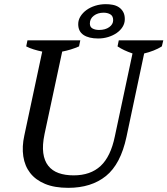

<svg xmlns="http://www.w3.org/2000/svg" viewBox="-20 -894 805 923"><path d="M112 -700H366L360 -671Q321 -654 279 -646L194 -249Q183 -196 188 -158.5Q193 -121 212 -97Q231 -73 262 -62Q293 -51 334 -51Q415 -51 463.5 -96Q512 -141 532 -238L617 -637Q573 -652 545 -671L551 -700H765L758 -671Q741 -660 718 -651Q695 -642 673 -637L588 -236Q560 -105 489.5 -48Q419 9 308 9Q242 9 196.5 -10Q151 -29 125 -62.5Q99 -96 92 -142.5Q85 -189 97 -243L183 -646Q163 -650 142 -656.5Q121 -663 106 -671ZM356 -778Q356 -798 367 -815.5Q378 -833 396 -846Q414 -859 438 -866.5Q462 -874 489 -874Q505 -874 521.5 -871Q538 -868 551 -859.5Q564 -851 572 -837Q580 -823 580 -802Q580 -782 569.5 -765Q559 -748 541 -735.5Q523 -723 500 -716Q477 -709 452 -709Q407 -709 381.5 -726Q356 -743 356 -778ZM412 -781Q412 -764 425 -757Q438 -750 456 -750Q486 -750 505 -763.5Q524 -777 524 -797Q524 -817 510.5 -825Q497 -833 478 -833Q450 -833 431 -818.5Q412 -804 412 -781Z"/></svg>

Font: PTSerifItalic
Style: Italic
Weight: 400
Italic angle: -12°
Designer: A.Korolkova, O.Umpeleva, V.Yefimov
Foundry: ParaType Ltd
Version: Version 1.000W OFL